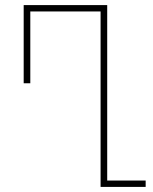

<svg xmlns="http://www.w3.org/2000/svg" viewBox="-20 -734 602 754"><path d="M375 0V-689H99V-407H73V-714H401V-25H552V0Z"/></svg>

Font: Noto Sans Georgian Condensed Thin
Style: Regular
Weight: 100
Width: 3
Designer: Monotype Design Team, Akaki Razmadze
Foundry: Google LLC
Version: Version 2.005; ttfautohint (v1.8.4.7-5d5b)